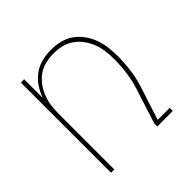

<svg xmlns="http://www.w3.org/2000/svg" viewBox="-142 -656 783 783"><g transform="rotate(-45 250.0 -264.0)"><path d="M72 0V-520H91V-413Q100 -438 115 -460.5Q130 -483 152 -499Q174 -515 200 -521.5Q226 -528 253 -528Q279 -528 304.5 -522Q330 -516 351 -501.5Q372 -487 387.5 -466Q403 -445 412 -421Q421 -397 424.5 -371.5Q428 -346 428 -320Q428 -280 423 -240.5Q418 -201 406 -163L359 -18H428V0H339V-18L387 -168Q399 -205 404 -243Q409 -281 409 -320Q409 -343 406 -366.5Q403 -390 394.5 -412Q386 -434 372 -453Q358 -472 339 -485.5Q320 -499 296.5 -504.5Q273 -510 250 -510Q227 -510 203.5 -504.5Q180 -499 161 -485.5Q142 -472 128 -453Q114 -434 105.5 -412Q97 -390 94 -366.5Q91 -343 91 -320V0Z"/></g></svg>

Font: Iosevka Term Curly Thin
Style: Regular
Weight: 100
Designer: Belleve Invis
Foundry: Belleve Invis
Version: Version 32.3.0